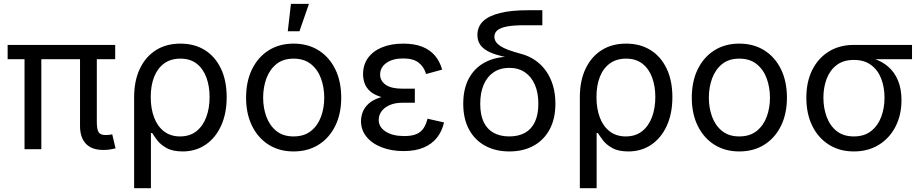

<svg xmlns="http://www.w3.org/2000/svg" viewBox="-20 -781 4814 1005"><path d="M521 3.9Q459.5 3.9 429.2 -29.1Q398.9 -62 398.9 -121.1V-518.1H486.8V-143.1Q486.8 -105 495.8 -89.6Q504.9 -74.2 532.2 -74.2Q546.4 -74.2 553.7 -75.2Q561 -76.2 567.4 -78.1L585 -4.4Q574.2 -1.5 557.4 1.2Q540.5 3.9 521 3.9ZM108.4 0V-518.1H196.3V0ZM20 -471.2V-545.9H583V-471.2Z M682.1 204.1V-272.5Q682.1 -358.4 712.2 -421.4Q742.2 -484.4 796.4 -518.6Q850.6 -552.7 924.3 -552.7Q998 -552.7 1052.2 -518.8Q1106.4 -484.9 1136.5 -421.9Q1166.5 -358.9 1166.5 -272.5Q1166.5 -186.5 1137.2 -122.6Q1107.9 -58.6 1055.9 -23.4Q1003.9 11.7 936 11.7Q883.8 11.7 852.1 -6.1Q820.3 -23.9 803.2 -46.6Q786.1 -69.3 776.9 -84.5H770V204.1ZM922.4 -66.9Q973.6 -66.9 1008.1 -94.2Q1042.5 -121.6 1059.8 -168.2Q1077.1 -214.8 1077.1 -272.9Q1077.1 -329.1 1060.5 -374.8Q1043.9 -420.4 1010 -447.3Q976.1 -474.1 923.8 -474.1Q874 -474.1 839.4 -449Q804.7 -423.8 786.9 -378.7Q769 -333.5 769 -272.9Q769 -212.9 786.6 -166.3Q804.2 -119.6 838.6 -93.3Q873 -66.9 922.4 -66.9Z M1516.6 11.7Q1442.4 11.7 1386.5 -23.4Q1330.6 -58.6 1299.3 -122.1Q1268.1 -185.5 1268.1 -269.5Q1268.1 -355 1299.3 -418.7Q1330.6 -482.4 1386.5 -517.6Q1442.4 -552.7 1516.6 -552.7Q1591.3 -552.7 1647.5 -517.6Q1703.6 -482.4 1734.9 -418.7Q1766.1 -355 1766.1 -269.5Q1766.1 -185.5 1734.9 -122.1Q1703.6 -58.6 1647.5 -23.4Q1591.3 11.7 1516.6 11.7ZM1516.6 -66.9Q1571.8 -66.9 1607.4 -95.2Q1643.1 -123.5 1660.2 -169.7Q1677.2 -215.8 1677.2 -269.5Q1677.2 -323.7 1660.2 -370.4Q1643.1 -417 1607.4 -445.6Q1571.8 -474.1 1516.6 -474.1Q1461.9 -474.1 1426.8 -445.6Q1391.6 -417 1374.5 -370.6Q1357.4 -324.2 1357.4 -269.5Q1357.4 -215.8 1374.5 -169.7Q1391.6 -123.5 1426.8 -95.2Q1461.9 -66.9 1516.6 -66.9ZM1486.3 -617.2 1502.9 -760.7H1597.2L1547.4 -617.2Z M2092.3 9.8Q2028.8 9.8 1978.3 -9.8Q1927.7 -29.3 1898.7 -64.7Q1869.6 -100.1 1869.6 -147.5Q1869.6 -169.9 1878.4 -193.8Q1887.2 -217.8 1909.4 -238.3Q1931.6 -258.8 1971.9 -271.5Q2012.2 -284.2 2075.2 -284.2H2151.4V-243.2H2085.9Q2047.9 -243.2 2020.3 -231.2Q1992.7 -219.2 1977.5 -199Q1962.4 -178.7 1962.4 -153.3Q1962.4 -115.7 1998.8 -92.3Q2035.2 -68.8 2096.2 -68.8Q2135.3 -68.8 2159.4 -79.1Q2183.6 -89.4 2197 -109.6Q2210.4 -129.9 2217.8 -159.7L2304.2 -140.1Q2293.9 -94.2 2267.3 -60.5Q2240.7 -26.9 2197.3 -8.5Q2153.8 9.8 2092.3 9.8ZM2075.2 -261.7Q2013.7 -261.7 1975.1 -273.4Q1936.5 -285.2 1916 -304.4Q1895.5 -323.7 1887.9 -346.9Q1880.4 -370.1 1880.4 -392.1Q1880.4 -442.9 1907 -478.8Q1933.6 -514.6 1981.2 -533.7Q2028.8 -552.7 2090.8 -552.7Q2148.4 -552.7 2189.5 -536.6Q2230.5 -520.5 2256.3 -490.2Q2282.2 -460 2294.4 -416.5L2210.4 -393.6Q2199.2 -431.6 2170.9 -453.4Q2142.6 -475.1 2090.3 -475.1Q2035.6 -475.1 2002.7 -451.7Q1969.7 -428.2 1969.7 -390.6Q1969.7 -357.9 1998.8 -337.4Q2027.8 -316.9 2085.9 -316.9H2151.4V-261.7Z M2646 11.7Q2574.2 11.7 2519.8 -17.8Q2465.3 -47.4 2435.1 -103.3Q2404.8 -159.2 2404.8 -237.8Q2404.8 -317.4 2435.1 -372.1Q2465.3 -426.8 2519.8 -455.3Q2574.2 -483.9 2646 -483.9V-478Q2605 -486.3 2573.7 -496.3Q2542.5 -506.3 2521.5 -520.3Q2500.5 -534.2 2489.7 -553.2Q2479 -572.3 2479 -598.1Q2479 -641.1 2508.5 -669.7Q2538.1 -698.2 2597.2 -712.9Q2656.2 -727.5 2743.7 -727.5H2818.8V-648.9H2724.1Q2669.4 -648.9 2635 -642.6Q2600.6 -636.2 2584.2 -623Q2567.9 -609.9 2567.9 -588.9Q2567.9 -574.7 2575.4 -562.7Q2583 -550.8 2599.1 -540Q2615.2 -529.3 2641.6 -519.5Q2668 -509.8 2706.1 -499.5Q2747.6 -488.8 2781 -465.8Q2814.5 -442.9 2838.1 -409.4Q2861.8 -376 2874.5 -333Q2887.2 -290 2887.2 -238.8Q2887.2 -159.2 2856.9 -103.3Q2826.7 -47.4 2772.5 -17.8Q2718.3 11.7 2646 11.7ZM2646 -66.9Q2693.8 -66.9 2727.8 -85.7Q2761.7 -104.5 2779.8 -142.6Q2797.9 -180.7 2797.9 -237.8Q2797.9 -295.9 2779.5 -337.9Q2761.2 -379.9 2727.3 -402.8Q2693.4 -425.8 2646 -425.8Q2598.6 -425.8 2564.5 -403.1Q2530.3 -380.4 2512 -338.1Q2493.7 -295.9 2493.7 -237.8Q2493.7 -180.2 2511.7 -142.3Q2529.8 -104.5 2564 -85.7Q2598.1 -66.9 2646 -66.9Z M3015.1 204.1V-272.5Q3015.1 -358.4 3045.2 -421.4Q3075.2 -484.4 3129.4 -518.6Q3183.6 -552.7 3257.3 -552.7Q3331.1 -552.7 3385.3 -518.8Q3439.5 -484.9 3469.5 -421.9Q3499.5 -358.9 3499.5 -272.5Q3499.5 -186.5 3470.2 -122.6Q3440.9 -58.6 3388.9 -23.4Q3336.9 11.7 3269 11.7Q3216.8 11.7 3185.1 -6.1Q3153.3 -23.9 3136.2 -46.6Q3119.1 -69.3 3109.9 -84.5H3103V204.1ZM3255.4 -66.9Q3306.6 -66.9 3341.1 -94.2Q3375.5 -121.6 3392.8 -168.2Q3410.2 -214.8 3410.2 -272.9Q3410.2 -329.1 3393.6 -374.8Q3377 -420.4 3343 -447.3Q3309.1 -474.1 3256.8 -474.1Q3207 -474.1 3172.4 -449Q3137.7 -423.8 3119.9 -378.7Q3102.1 -333.5 3102.1 -272.9Q3102.1 -212.9 3119.6 -166.3Q3137.2 -119.6 3171.6 -93.3Q3206.1 -66.9 3255.4 -66.9Z M3849.6 11.7Q3775.4 11.7 3719.5 -23.4Q3663.6 -58.6 3632.3 -122.1Q3601.1 -185.5 3601.1 -269.5Q3601.1 -355 3632.3 -418.7Q3663.6 -482.4 3719.5 -517.6Q3775.4 -552.7 3849.6 -552.7Q3924.3 -552.7 3980.5 -517.6Q4036.6 -482.4 4067.9 -418.7Q4099.1 -355 4099.1 -269.5Q4099.1 -185.5 4067.9 -122.1Q4036.6 -58.6 3980.5 -23.4Q3924.3 11.7 3849.6 11.7ZM3849.6 -66.9Q3904.8 -66.9 3940.4 -95.2Q3976.1 -123.5 3993.2 -169.7Q4010.3 -215.8 4010.3 -269.5Q4010.3 -323.7 3993.2 -370.4Q3976.1 -417 3940.4 -445.6Q3904.8 -474.1 3849.6 -474.1Q3794.9 -474.1 3759.8 -445.6Q3724.6 -417 3707.5 -370.6Q3690.4 -324.2 3690.4 -269.5Q3690.4 -215.8 3707.5 -169.7Q3724.6 -123.5 3759.8 -95.2Q3794.9 -66.9 3849.6 -66.9Z M4449.2 11.7Q4375 11.7 4318.8 -23.7Q4262.7 -59.1 4231.7 -122.3Q4200.7 -185.5 4200.7 -269.5Q4200.7 -353.5 4231.9 -415.5Q4263.2 -477.5 4319.1 -511.7Q4375 -545.9 4449.2 -545.9H4753.9V-471.2H4514.6L4449.2 -467.3Q4394.5 -467.3 4359.4 -440.4Q4324.2 -413.6 4307.1 -368.7Q4290 -323.7 4290 -269.5Q4290 -215.8 4307.1 -169.4Q4324.2 -123 4359.4 -95Q4394.5 -66.9 4449.2 -66.9Q4504.4 -66.9 4540 -95.2Q4575.7 -123.5 4592.8 -169.7Q4609.9 -215.8 4609.9 -269.5Q4609.9 -323.7 4592.8 -368.7Q4575.7 -413.6 4540 -440.4Q4504.4 -467.3 4449.2 -467.3V-489.3Q4504.9 -489.3 4550.8 -474.9Q4596.7 -460.4 4629.6 -431.6Q4662.6 -402.8 4680.7 -359.1Q4698.7 -315.4 4698.7 -256.8Q4698.7 -179.2 4667.5 -118.4Q4636.2 -57.6 4580.1 -22.9Q4523.9 11.7 4449.2 11.7Z"/></svg>

Font: Inter Variable
Style: Regular
Weight: 400
Designer: Rasmus Andersson
Foundry: rsms
Version: Version 4.001;git-9221beed3